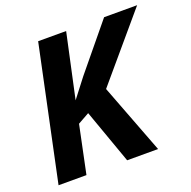

<svg xmlns="http://www.w3.org/2000/svg" viewBox="-126 -839 958 963"><g transform="rotate(-20 352.5 -357.0)"><path d="M392.1 0 289.1 -289.1 228 -254.9 174.8 0H25.9L176.8 -713.9H326.2L252 -371.1L329.1 -471.2L528.8 -713.9H705.1L415 -372.1L557.1 0Z"/></g></svg>

Font: Open Sans Hebrew
Style: Bold Italic
Weight: 700
Italic angle: -12°
Foundry: Ascender Corporation, Yanek Iontef
Version: Version 2.001;PS 002.001;hotconv 1.0.70;makeotf.lib2.5.58329